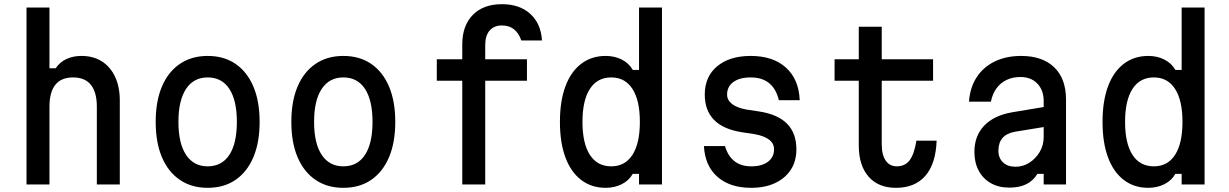

<svg xmlns="http://www.w3.org/2000/svg" viewBox="-20 -884 5890 920"><path d="M107 0V-848H217V-557H247Q266 -586 298 -601Q330 -616 370 -616Q427 -616 468 -590Q509 -564 531.5 -516Q554 -468 554 -403V0H444V-373Q444 -442 415.5 -477.5Q387 -513 330 -513Q273 -513 245 -477.5Q217 -442 217 -373V0Z M975 16Q898 16 842 -22Q786 -60 756 -130.5Q726 -201 726 -300Q726 -399 756 -469.5Q786 -540 842 -578Q898 -616 975 -616Q1053 -616 1108.5 -578Q1164 -540 1194 -469.5Q1224 -399 1224 -300Q1224 -201 1194 -130.5Q1164 -60 1108.5 -22Q1053 16 975 16ZM975 -87Q1043 -87 1079 -142Q1115 -197 1115 -300Q1115 -403 1079 -458Q1043 -513 975 -513Q908 -513 871.5 -458Q835 -403 835 -300Q835 -197 871.5 -142Q908 -87 975 -87Z M1625 16Q1548 16 1492 -22Q1436 -60 1406 -130.5Q1376 -201 1376 -300Q1376 -399 1406 -469.5Q1436 -540 1492 -578Q1548 -616 1625 -616Q1703 -616 1758.5 -578Q1814 -540 1844 -469.5Q1874 -399 1874 -300Q1874 -201 1844 -130.5Q1814 -60 1758.5 -22Q1703 16 1625 16ZM1625 -87Q1693 -87 1729 -142Q1765 -197 1765 -300Q1765 -403 1729 -458Q1693 -513 1625 -513Q1558 -513 1521.5 -458Q1485 -403 1485 -300Q1485 -197 1521.5 -142Q1558 -87 1625 -87Z M2305 0H2195V-497H2073V-600H2195V-671Q2195 -761 2245.5 -812.5Q2296 -864 2385 -864Q2470 -864 2521 -817.5Q2572 -771 2577 -690H2478Q2466 -725 2443 -743.5Q2420 -762 2385 -762Q2347 -762 2326 -737.5Q2305 -713 2305 -668V-600H2505V-497H2305Z M2882 16Q2814 16 2764.5 -22Q2715 -60 2689 -130.5Q2663 -201 2663 -300Q2663 -399 2689 -469.5Q2715 -540 2764.5 -578Q2814 -616 2882 -616Q2925 -616 2959.5 -598.5Q2994 -581 3012 -549H3042V-848H3152V0H3042V-51H3012Q2994 -19 2959.5 -1.5Q2925 16 2882 16ZM2909 -87Q2975 -87 3010.5 -142Q3046 -197 3046 -300Q3046 -403 3010.5 -458Q2975 -513 2909 -513Q2842 -513 2806.5 -458Q2771 -403 2771 -300Q2771 -197 2806.5 -142Q2842 -87 2909 -87Z M3454 -184Q3468 -136 3499.5 -111.5Q3531 -87 3580 -87Q3631 -87 3660 -109Q3689 -131 3689 -169Q3689 -197 3665 -215Q3641 -233 3597 -241L3537 -250Q3446 -264 3401.5 -309.5Q3357 -355 3357 -431Q3357 -517 3416.5 -566.5Q3476 -616 3577 -616Q3684 -616 3746 -560Q3808 -504 3812 -404H3712Q3699 -458 3665.5 -485.5Q3632 -513 3577 -513Q3524 -513 3494 -491Q3464 -469 3464 -431Q3464 -404 3488 -385.5Q3512 -367 3557 -359L3617 -350Q3708 -336 3752 -290.5Q3796 -245 3796 -169Q3796 -112 3769.5 -71Q3743 -30 3694.5 -7Q3646 16 3579 16Q3478 16 3418 -36.5Q3358 -89 3353 -184Z M4205 -756V-600H4451V-497H4205V-193Q4205 -142 4224 -114.5Q4243 -87 4277 -87Q4317 -87 4339 -116.5Q4361 -146 4371 -210H4468Q4464 -99 4414 -41.5Q4364 16 4273 16Q4189 16 4142 -37.5Q4095 -91 4095 -187V-497H3979V-600H4095V-756Z M4992 -373V-277L4845 -253Q4804 -246 4784 -223Q4764 -200 4764 -162Q4764 -127 4786 -106Q4808 -85 4846 -85Q4882 -85 4912.5 -104.5Q4943 -124 4962 -156Q4981 -188 4981 -228V-400Q4981 -452 4950.5 -483.5Q4920 -515 4870 -515Q4832 -515 4803 -501Q4774 -487 4755 -461Q4736 -435 4728 -397H4623Q4628 -465 4660 -514Q4692 -563 4746.5 -589.5Q4801 -616 4873 -616Q4975 -616 5031.5 -561.5Q5088 -507 5088 -407V0H4981V-51H4951Q4931 -18 4898 -1.5Q4865 15 4816 15Q4765 15 4727.5 -6.5Q4690 -28 4669.5 -66.5Q4649 -105 4649 -156Q4649 -233 4696 -282Q4743 -331 4830 -346Z M5482 16Q5414 16 5364.5 -22Q5315 -60 5289 -130.5Q5263 -201 5263 -300Q5263 -399 5289 -469.5Q5315 -540 5364.5 -578Q5414 -616 5482 -616Q5525 -616 5559.5 -598.5Q5594 -581 5612 -549H5642V-848H5752V0H5642V-51H5612Q5594 -19 5559.5 -1.5Q5525 16 5482 16ZM5509 -87Q5575 -87 5610.5 -142Q5646 -197 5646 -300Q5646 -403 5610.5 -458Q5575 -513 5509 -513Q5442 -513 5406.5 -458Q5371 -403 5371 -300Q5371 -197 5406.5 -142Q5442 -87 5509 -87Z"/></svg>

Font: Martian Mono SemiCondensed
Style: Regular
Weight: 400
Width: 4
Designer: Roman Shamin
Foundry: Evil Martians
Version: Version 1.000